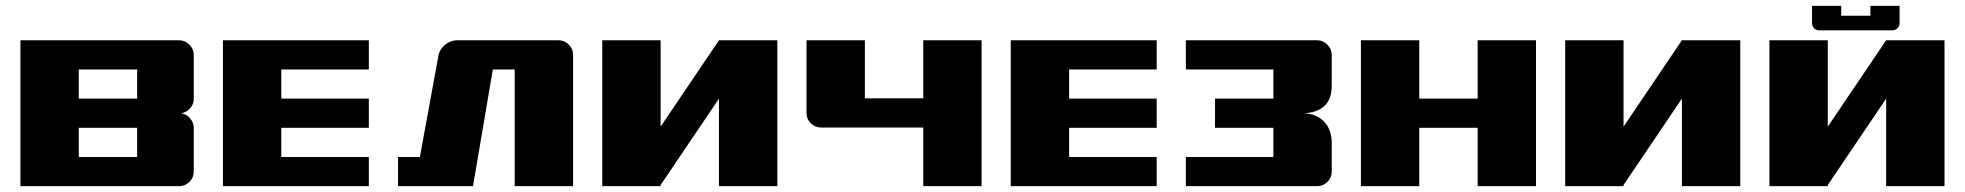

<svg xmlns="http://www.w3.org/2000/svg" viewBox="-20 -638 6734 658"><path d="M50 0V-500H594Q614 -500 629 -485Q644 -470 644 -450V-300Q644 -280 631 -266Q618 -252 600 -250Q618 -248 631 -233Q644 -218 644 -200V-50Q644 -29 629 -14.5Q614 0 594 0ZM450 -400H250V-300H450ZM250 -100H450V-200H250Z M744 -500H1244V-400H944V-300H1244V-200H944V-100H1244V0H744Z M1344 -100H1419L1483 -450Q1488 -471 1506.5 -485.5Q1525 -500 1546 -500H1894Q1914 -500 1929 -485.5Q1944 -471 1944 -450V0H1744V-400H1669L1601 0H1344Z M2644 0H2444V-300L2244 -4V0H2044V-500H2244V-204L2444 -500H2644Z M3144 -201H2794Q2773 -201 2758.5 -215.5Q2744 -230 2744 -251V-500H2944V-301H3144V-500H3344V0H3144Z M3444 -500H3944V-400H3644V-300H3944V-200H3644V-100H3944V0H3444Z M4044 -100H4344V-200H4144V-300H4344V-400H4044V-500H4494Q4514 -500 4529 -485Q4544 -470 4544 -450V-346Q4544 -297 4518 -274Q4492 -251 4447 -250Q4493 -248 4518.5 -220.5Q4544 -193 4544 -147V-50Q4544 -29 4529 -14.5Q4514 0 4494 0H4044Z M4644 -500H4844V-300H5044V-500H5244V0H5044V-200H4844V0H4644Z M5944 0H5744V-300L5544 -4V0H5344V-500H5544V-204L5744 -500H5944Z M6644 0H6444V-300L6244 -4V0H6044V-500H6244V-204L6444 -500H6644ZM6215 -534Q6204 -534 6197 -541Q6190 -548 6190 -559V-618H6290V-584H6390V-618H6490V-559Q6490 -548 6482.5 -541Q6475 -534 6465 -534Z"/></svg>

Font: Tokeely Brookings
Style: Regular
Weight: 400
Designer: Peter Wiegel
Foundry: Peter Wiegel
Version: Version 2.001